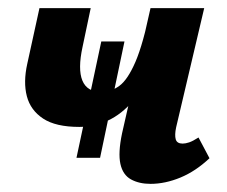

<svg xmlns="http://www.w3.org/2000/svg" viewBox="-20 -444 558 472"><path d="M175 -132Q117 -132 86 -152.5Q55 -173 46 -207.5Q37 -242 47 -287L77 -424H203L183 -329Q171 -274 182.5 -246Q194 -218 229 -218Q253 -218 273.5 -233Q294 -248 313 -292Q332 -336 350 -424H402Q385 -343 361.5 -287.5Q338 -232 308.5 -197.5Q279 -163 245 -147.5Q211 -132 175 -132ZM350 8Q322 8 302 -3Q282 -14 276 -41Q270 -68 280 -116L350 -424H482L413 -131Q409 -112 412 -101.5Q415 -91 429 -91Q436 -91 445 -94Q454 -97 468 -106L495 -55Q461 -23 423.5 -7.5Q386 8 350 8ZM168 -56 229 -342H286L226 -56Z"/></svg>

Font: Ysabeau Office ExtraBold
Style: Italic
Weight: 800
Italic angle: -12°
Designer: Christian Thalmann (Catharsis Fonts)
Version: Version 2.001;gftools[0.9.30]; featfreeze: tnum,lnum,ss02